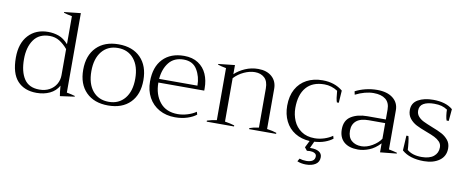

<svg xmlns="http://www.w3.org/2000/svg" viewBox="-74 -1049 3894 1599"><g transform="rotate(10 1872.5 -250.0)"><path d="M30 -250Q30 -371 92.5 -439Q155 -507 259 -507Q306 -507 348.5 -492Q391 -477 430 -433V-670Q386 -678 360 -687V-693L499 -708V-36Q540 -29 569 -20V-14L447 3Q441 -26 437 -84Q411 -37 361.5 -13.5Q312 10 250 10Q146 10 88 -53.5Q30 -117 30 -250ZM430 -171V-392Q397 -431 360.5 -453.5Q324 -476 278 -476Q188 -476 143.5 -413Q99 -350 99 -249Q99 -143 139.5 -82Q180 -21 268 -21Q317 -21 353.5 -41Q390 -61 410 -95.5Q430 -130 430 -171Z M600 -248Q600 -369 668 -438Q736 -507 855 -507Q974 -507 1041.5 -438Q1109 -369 1109 -248Q1109 -127 1041.5 -58.5Q974 10 855 10Q736 10 668 -58.5Q600 -127 600 -248ZM1040 -248Q1040 -354 990 -415Q940 -476 855 -476Q769 -476 719 -415Q669 -354 669 -248Q669 -141 719 -81Q769 -21 855 -21Q940 -21 990 -81.5Q1040 -142 1040 -248Z M1623 -251H1235Q1235 -150 1287.5 -85Q1340 -20 1439 -20Q1479 -20 1521 -33Q1563 -46 1593 -67L1600 -44Q1572 -21 1525 -5.5Q1478 10 1421 10Q1345 10 1287 -22.5Q1229 -55 1197 -113.5Q1165 -172 1165 -248Q1165 -371 1230 -439Q1295 -507 1409 -507Q1480 -507 1528.5 -475Q1577 -443 1600 -390Q1623 -337 1623 -272ZM1560 -282Q1560 -358 1524 -417Q1488 -476 1411 -476Q1330 -476 1286.5 -421.5Q1243 -367 1236 -282Z M2275 -9V0H2047V-9Q2080 -21 2125 -27V-358Q2125 -419 2094 -447.5Q2063 -476 2013 -476Q1969 -476 1921 -454Q1873 -432 1838 -394V-27Q1884 -20 1919 -9V0H1688V-9Q1725 -21 1769 -27V-467Q1725 -475 1699 -484V-490L1838 -505V-428Q1874 -462 1925.5 -484.5Q1977 -507 2036 -507Q2108 -507 2151 -469Q2194 -431 2194 -367V-27Q2244 -20 2275 -9Z M2675 127Q2675 167 2644 187.5Q2613 208 2563 208Q2523 208 2489 194L2503 169Q2530 178 2561 178Q2594 178 2613.5 165.5Q2633 153 2633 127Q2633 109 2616.5 100.5Q2600 92 2577 92Q2566 92 2552 94L2531 68L2560 10Q2489 6 2435.5 -27Q2382 -60 2353.5 -117.5Q2325 -175 2325 -248Q2325 -330 2357 -388Q2389 -446 2446.5 -476.5Q2504 -507 2580 -507Q2683 -507 2751 -450L2744 -346H2728Q2718 -370 2713 -442Q2660 -476 2601 -476Q2500 -476 2447.5 -415Q2395 -354 2395 -241Q2395 -184 2416.5 -133.5Q2438 -83 2483.5 -51.5Q2529 -20 2596 -20Q2636 -20 2676.5 -33Q2717 -46 2746 -67L2753 -44Q2727 -23 2687.5 -8.5Q2648 6 2599 9L2573 66H2582Q2625 66 2650 81.5Q2675 97 2675 127Z M2807 -133Q2807 -209 2861 -243Q2915 -277 2998 -277H3154V-361Q3154 -419 3118 -447.5Q3082 -476 3017 -476Q2945 -476 2863 -435L2857 -463Q2895 -483 2943 -495Q2991 -507 3041 -507Q3126 -507 3174.5 -469Q3223 -431 3223 -367V-36Q3260 -29 3293 -20V-13L3154 1V-75Q3110 -28 3061.5 -9Q3013 10 2968 10Q2891 10 2849 -27Q2807 -64 2807 -133ZM3154 -114V-246H3015Q2945 -246 2910.5 -216.5Q2876 -187 2876 -134Q2876 -78 2908 -50Q2940 -22 2991 -22Q3036 -22 3083.5 -50Q3131 -78 3154 -114Z M3339 -48 3346 -174H3363Q3368 -161 3372.5 -123Q3377 -85 3378 -59Q3422 -21 3501 -21Q3567 -21 3602.5 -49.5Q3638 -78 3638 -126Q3638 -154 3620 -173Q3602 -192 3576 -205Q3550 -218 3504 -235Q3450 -255 3417 -272Q3384 -289 3360.5 -318Q3337 -347 3337 -390Q3337 -449 3387.5 -478Q3438 -507 3515 -507Q3622 -507 3681 -457L3672 -356H3654Q3648 -370 3644.5 -396.5Q3641 -423 3641 -446Q3617 -462 3591 -469Q3565 -476 3529 -476Q3472 -476 3439 -457Q3406 -438 3406 -397Q3406 -368 3424 -347.5Q3442 -327 3468.5 -314Q3495 -301 3543 -282Q3598 -261 3629.5 -244Q3661 -227 3684 -199Q3707 -171 3707 -130Q3707 -63 3656 -26.5Q3605 10 3525 10Q3404 10 3339 -48Z"/></g></svg>

Font: Trirong Light
Style: Regular
Weight: 300
Designer: Katatrad Team
Foundry: CadsonDemak
Version: Version 1.001